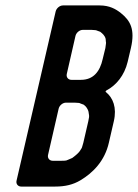

<svg xmlns="http://www.w3.org/2000/svg" viewBox="-20 -687 508 707"><path d="M347 -667H212C200 -667 188 -657 185 -645L41 -22C38 -10 46 0 58 0H183C220 0 249 -7 276 -23C323 -51 366 -95 381 -162L399 -240C411 -291 396 -327 370 -348C367 -349 370 -353 372 -354C408 -373 438 -409 450 -459L462 -510C478 -579 460 -611 425 -639C406 -654 383 -667 347 -667ZM278 -393H243C231 -393 223 -403 226 -415L258 -555C261 -567 273 -577 285 -577H317L331 -576C332 -576 337 -575 338 -574L349 -570C358 -563 366 -556 369 -544L370 -532C371 -531 370 -526 370 -525L368 -510L358 -469C348 -424 324 -393 278 -393ZM207 -95H174C162 -95 154 -105 157 -117L196 -287C199 -299 211 -309 223 -309H255L270 -308C270 -308 276 -307 276 -306L287 -302C288 -302 290 -300 290 -300C297 -295 302 -287 305 -279C305 -279 306 -276 306 -275L308 -262V-256L305 -240L287 -162L283 -148C283 -148 281 -143 281 -142L274 -131C273 -130 271 -127 271 -127C264 -119 255 -112 247 -106C247 -106 244 -104 243 -104L229 -98C228 -98 224 -96 224 -96C218 -95 213 -95 207 -95Z"/></svg>

Font: DIN Rundschrift
Style: EngKursiv
Weight: 400
Width: 3
Version: Version 1.027